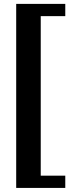

<svg xmlns="http://www.w3.org/2000/svg" viewBox="-20 -926 415 978"><path d="M62.5 -906.2H312.5V-843.8H187.5V-31.2H312.5V31.2H62.5Z"/></svg>

Font: Oswald
Style: Stencbab
Weight: 400
Designer: Mathieu Le Lay
Foundry: Mathieu Le Lay
Version: Version 1.000